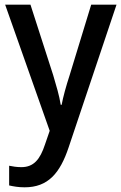

<svg xmlns="http://www.w3.org/2000/svg" viewBox="-20 -559 518 819"><path d="M2 -539 192 -1 172 57C151 121 124 154 71 154C52 154 33 151 19 148V232C37 236 58 240 85 240C185 240 236 180 273 69L477 -539H369L277 -238C262 -192 249 -145 243 -112H239C233 -151 220 -194 207 -238L110 -539Z"/></svg>

Font: Noto Sans Lao Looped SemiCondensed Medium
Style: Regular
Weight: 500
Width: 4
Designer: Mark Frömberg, Ben Mitchell
Foundry: The Fontpad Ltd
Version: Version 1.002